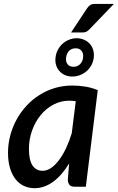

<svg xmlns="http://www.w3.org/2000/svg" viewBox="-20 -955 602 982"><path d="M21 0ZM419 0H362.5Q342 0 334.5 -10.5Q327 -21 327 -36.5L333.5 -119Q316 -90 296 -66.8Q276 -43.5 254 -27Q232 -10.5 207.5 -1.5Q183 7.5 157 7.5Q127.5 7.5 102.5 -4Q77.5 -15.5 59.5 -38.5Q41.5 -61.5 31.2 -95.2Q21 -129 21 -173.5Q21 -219 32.5 -262.2Q44 -305.5 65 -343.8Q86 -382 115.5 -414Q145 -446 181.5 -469Q218 -492 260.2 -504.8Q302.5 -517.5 349 -517.5Q382.5 -517.5 415.5 -512.2Q448.5 -507 480 -494ZM198 -81.5Q220.5 -81.5 241.8 -96.2Q263 -111 282.2 -136.8Q301.5 -162.5 318 -197.5Q334.5 -232.5 347 -273.5L367.5 -437.5Q359 -438.5 350.8 -439.2Q342.5 -440 334 -440Q291 -440 253.2 -420Q215.5 -400 187.8 -366Q160 -332 144 -287.2Q128 -242.5 128 -193Q128 -136 146.2 -108.8Q164.5 -81.5 198 -81.5ZM264 -660.5Q266.5 -682.5 276.2 -700.8Q286 -719 300.8 -732Q315.5 -745 334 -752.2Q352.5 -759.5 372 -759.5Q392 -759.5 409 -752.2Q426 -745 438.2 -732Q450.5 -719 456.2 -700.8Q462 -682.5 459.5 -660.5Q457 -639 447 -621Q437 -603 422 -590.2Q407 -577.5 388.2 -570.5Q369.5 -563.5 349.5 -563.5Q330 -563.5 313.5 -570.5Q297 -577.5 285 -590.2Q273 -603 267.2 -621Q261.5 -639 264 -660.5ZM318 -660.5Q315.5 -639.5 325.5 -626.5Q335.5 -613.5 356.5 -613.5Q376 -613.5 389.2 -626.5Q402.5 -639.5 405 -660.5Q407.5 -682 397 -695Q386.5 -708 367.5 -708Q346.5 -708 333.5 -695Q320.5 -682 318 -660.5ZM562.5 -935 437.5 -805Q429 -796.5 421.8 -792.8Q414.5 -789 403 -789H343.5L424 -910.5Q432 -923 441 -929Q450 -935 466.5 -935Z"/></svg>

Font: Lato Semibold
Style: Italic
Weight: 600
Italic angle: -7°
Designer: Lukasz Dziedzic
Foundry: tyPoland Lukasz Dziedzic
Version: Version 2.006; 2014-01-15